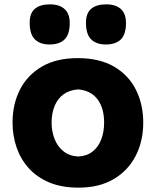

<svg xmlns="http://www.w3.org/2000/svg" viewBox="-20 -842 710 877"><path d="M337.6 -127.1Q297.5 -129.2 270.4 -150.6Q243.3 -171.9 229.5 -206.4Q215.7 -240.9 215.7 -281.9Q215.7 -324.9 229.5 -358.2Q243.3 -391.6 270.6 -411.4Q297.9 -431.2 337.6 -433.6Q395 -428.5 425.3 -388.6Q455.6 -348.6 455.6 -281.9Q455.6 -239.9 442.5 -205.4Q429.5 -170.9 403.3 -150.1Q377.1 -129.2 337.6 -127.1ZM338.5 15.1Q433.3 15.1 499.2 -23.8Q565.1 -62.8 599.7 -130Q634.3 -197.1 634.3 -281.9Q634.3 -364.6 601.2 -431.4Q568 -498.2 501.5 -537.4Q434.9 -576.5 334.8 -576.5Q237.5 -576.5 171.2 -537.8Q105 -499 71.1 -432.5Q37.3 -365.9 37.3 -281.9Q37.3 -223.1 55.3 -169.8Q73.4 -116.4 110.4 -74.8Q147.3 -33.2 204.1 -9Q260.9 15.1 338.5 15.1ZM206.7 -638.8Q251.3 -638.8 274.9 -661.9Q298.5 -684.9 298.5 -736.7Q298.5 -779.1 275.1 -800.6Q251.8 -822.1 207.7 -822.1Q163.1 -822.1 139.3 -801.9Q115.6 -781.7 115.6 -738Q115.6 -685.7 139.2 -662.3Q162.8 -638.8 206.7 -638.8ZM463.7 -638.8Q508.3 -638.8 531.9 -661.9Q555.5 -684.9 555.5 -736.7Q555.5 -779.1 532.3 -800.6Q509.1 -822.1 465 -822.1Q420.4 -822.1 396.6 -801.9Q372.7 -781.7 372.7 -738Q372.7 -685.7 396.2 -662.3Q419.8 -638.8 463.7 -638.8Z"/></svg>

Font: Pinar FD VF
Style: Regular
Weight: 300
Designer: Amin Abedi
Version: Version 2.000